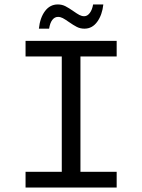

<svg xmlns="http://www.w3.org/2000/svg" viewBox="-20 -844 640 864"><path d="M240 -824Q259 -824 274.5 -816Q290 -808 310 -794Q327 -782 337.5 -776.5Q348 -771 359 -771Q373 -771 384 -785.5Q395 -800 399 -824H445Q440 -777 417.5 -746Q395 -715 360 -715Q341 -715 325.5 -723Q310 -731 290 -745Q273 -757 262.5 -762.5Q252 -768 241 -768Q226 -768 215.5 -754.5Q205 -741 201 -715H155Q160 -764 182.5 -794Q205 -824 240 -824ZM95 -71H258V-590H95V-660H505V-590H342V-71H505V0H95Z"/></svg>

Font: Office Code Pro
Style: Regular
Weight: 400
Designer: Nathan Rutzky & Paul D. Hunt
Foundry: Adobe Systems Incorporated
Version: Version 1.004